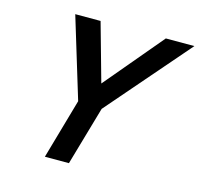

<svg xmlns="http://www.w3.org/2000/svg" viewBox="-97 -760 899 864"><g transform="rotate(15 352.5 -327.5)"><path d="M572 -655H705L375 -274L296 0H184L264 -280L150 -655H268L344 -384Z"/></g></svg>

Font: Intel One Mono Medium
Style: Italic
Weight: 500
Italic angle: -16°
Monospace: yes
Designer: Fred Shallcrass
Foundry: Frere-Jones Type LLC
Version: Version 1.400;hotconv 1.1.0;makeotfexe 2.6.0;FJTRelease1.4